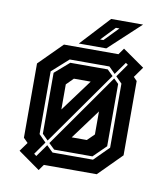

<svg xmlns="http://www.w3.org/2000/svg" viewBox="-81 -756 741 850"><g transform="rotate(10 289.5 -331.0)"><path d="M150 26.5 52 -43 81 -83 61 -103V-437L164 -540H406.5H409L429 -568.5L527 -500L493.5 -453L509 -437V-103L406.5 0H169L167 2.5ZM269 -141.5H337L368 -172V-275.5ZM129 -33 168.5 -88.5 197 -60.5H379L444.5 -126V-414L416.5 -442L458 -501L448 -508L407.5 -451L379 -479.5H200.5L126.5 -413V-131L158.5 -98.5L118 -41ZM202 -74.5 176 -99.5 409 -431 430.5 -410V-130L374 -74.5ZM166.5 -109 140.5 -135V-409L205.5 -465.5H374L400 -440ZM202.5 -255 309 -399H233.5L202.5 -368ZM228 -556 350 -688H493.5L351.5 -556ZM317.5 -590H332.5L393.5 -653H377.5Z"/></g></svg>

Font: Tourney Thin
Style: Regular
Weight: 100
Designer: Tyler Finck
Foundry: Etcetera Type Co
Version: Version 1.015